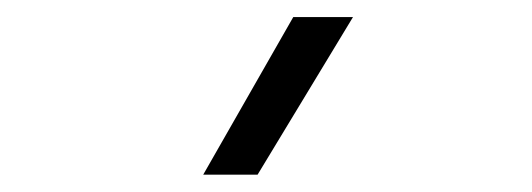

<svg xmlns="http://www.w3.org/2000/svg" viewBox="-20 -815 626 226"><path d="M219.2 -609.4H283.2L395.5 -794.9H325.2Z"/></svg>

Font: Cascadia Mono NF Light
Style: Regular
Weight: 300
Monospace: yes
Designer: Aaron Bell
Foundry: Saja Typeworks
Version: Version 2404.023